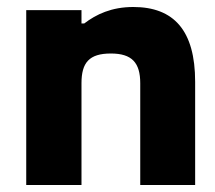

<svg xmlns="http://www.w3.org/2000/svg" viewBox="-20 -529 614 549"><path d="M55 -500V0H213V-291C213 -350 235 -376 297 -376C357 -376 381 -350 381 -291V0H538V-295C538 -442 477 -509 361 -509C299 -509 255 -488 221 -462H213V-500Z"/></svg>

Font: LT Wave Alt Black
Style: Regular
Weight: 900
Designer: Daniel Lyons
Version: Version 2.5 (Glyphs App)